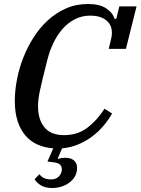

<svg xmlns="http://www.w3.org/2000/svg" viewBox="-20 -730 702 959"><path d="M241 209Q205 209 183 195Q161 181 153 165L177 140Q195 166 234 166Q251 166 261.5 160.5Q272 155 278 147Q284 139 286.5 130.5Q289 122 289 116Q289 102 280 92.5Q271 83 243 80L217 77L246 11Q204 8 168.5 -7.5Q133 -23 107.5 -52.5Q82 -82 68 -125Q54 -168 54 -226Q54 -276 64.5 -331.5Q75 -387 96 -441Q117 -495 148 -543.5Q179 -592 219.5 -629Q260 -666 310 -688Q360 -710 420 -710Q477 -710 510 -688.5Q543 -667 552 -636H561L576 -698H662L609 -486H523L535 -536Q537 -544 538 -551Q539 -558 539 -565Q539 -607 509.5 -629.5Q480 -652 432 -652Q389 -652 354 -634Q319 -616 292 -585Q265 -554 246 -514Q227 -474 216 -429Q202 -375 193.5 -339Q185 -303 179.5 -277.5Q174 -252 172 -234Q170 -216 170 -198Q170 -133 202 -94Q234 -55 300 -55Q368 -55 417 -92.5Q466 -130 502 -187L540 -163Q523 -133 498.5 -103.5Q474 -74 442.5 -50Q411 -26 372.5 -9.5Q334 7 290 11L269 60L271 64Q281 60 290 59Q299 58 307 58Q333 58 349 71Q365 84 365 109Q365 132 354.5 150.5Q344 169 326.5 182Q309 195 287 202Q265 209 241 209Z"/></svg>

Font: IBM Plex Serif Medm
Style: Italic
Weight: 500
Italic angle: -14°
Designer: Mike Abbink, Paul van der Laan, Pieter van Rosmalen
Foundry: Bold Monday
Version: Version 3.001